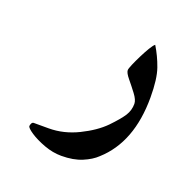

<svg xmlns="http://www.w3.org/2000/svg" viewBox="-86 -323 604 601"><g transform="rotate(20 216.5 -22.5)"><path d="M376.5 -75.7Q376.5 73.7 290.5 150.9Q273.4 167.5 244.9 179.4Q216.3 191.4 176.3 191.4Q147.9 191.4 118.9 180.7Q89.8 169.9 70.3 157Q50.8 144 50.8 137.7Q50.8 134.3 53.2 129.2Q55.7 124 60.5 124H109.9Q159.7 124 207.5 100.6Q255.4 77.1 284.2 47.9Q313 18.1 324.5 0Q335.9 -18.1 335.9 -39.6Q335.9 -52.7 322 -71Q308.1 -89.4 294.2 -106.2Q280.3 -123 280.3 -131.8Q280.3 -136.7 286.6 -151.6Q293 -166.5 302 -184.6Q311 -202.6 319.8 -217.3Q328.6 -231.9 334 -235.8Q352.5 -205.6 364.5 -171.4Q376.5 -137.2 376.5 -75.7Z"/></g></svg>

Font: Scheherazade New SemiBold
Style: Regular
Weight: 600
Designer: SIL International
Foundry: SIL International
Version: Version 4.000